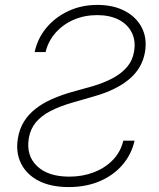

<svg xmlns="http://www.w3.org/2000/svg" viewBox="-20 -758 656 790"><path d="M262.7 11.7Q188.5 11.7 138.4 -14.4Q88.4 -40.5 66.2 -86.2Q43.9 -131.8 53.7 -189Q60.1 -228 78.9 -258.1Q97.7 -288.1 126.5 -310.5Q155.3 -333 193.1 -349.9Q231 -366.7 275.4 -379.4L359.4 -402.8Q406.2 -416.5 442.9 -435.8Q479.5 -455.1 502.7 -482.4Q525.9 -509.8 531.7 -546.4Q539.1 -590.3 522.2 -624Q505.4 -657.7 468.8 -676.8Q432.1 -695.8 379.9 -695.8Q327.6 -695.8 283.4 -676.8Q239.3 -657.7 209 -623.5Q178.7 -589.4 167.5 -543.9H122.6Q134.8 -600.6 171.1 -644Q207.5 -687.5 261.5 -712.6Q315.4 -737.8 380.9 -737.8Q445.8 -737.8 493.2 -713.1Q540.5 -688.5 563.2 -644.8Q585.9 -601.1 576.7 -544.4Q565.4 -478 512.7 -433.1Q460 -388.2 369.6 -362.3L281.7 -336.9Q226.6 -321.3 188 -301.3Q149.4 -281.2 127.2 -254.2Q105 -227.1 98.6 -189.5Q86.9 -118.2 132.3 -74.7Q177.7 -31.2 265.1 -31.2Q319.8 -31.2 366.2 -49.1Q412.6 -66.9 444.6 -100.1Q476.6 -133.3 487.3 -179.2H533.7Q521 -122.6 483.6 -79.3Q446.3 -36.1 389.9 -12.2Q333.5 11.7 262.7 11.7Z"/></svg>

Font: Inter 16pt ExtraLight
Style: Italic
Weight: 250
Italic angle: -9.3988°
Version: Version 4.001;git-66647c0bb